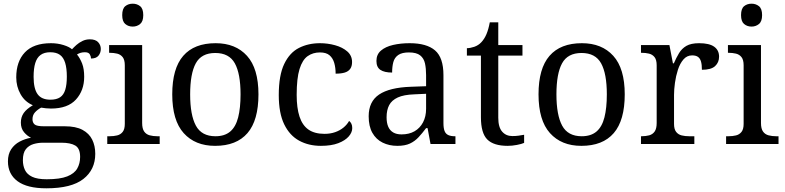

<svg xmlns="http://www.w3.org/2000/svg" viewBox="-20 -780 4250 1040"><path d="M231 240Q127 240 75 201.5Q23 163 23 94Q23 55 40.5 28.5Q58 2 86.5 -13Q115 -28 148 -34Q128 -43 110.5 -63.5Q93 -84 93 -116Q93 -146 108.5 -168Q124 -190 158 -210Q115 -228 91.5 -269.5Q68 -311 68 -361Q68 -447 115 -496.5Q162 -546 256 -546Q292 -546 324 -536Q356 -526 370 -513Q380 -524 394 -536.5Q408 -549 426.5 -558Q445 -567 467 -567Q497 -567 511.5 -551.5Q526 -536 526 -515Q526 -494 513.5 -478.5Q501 -463 473 -463Q473 -474 466.5 -485.5Q460 -497 440 -497Q427 -497 417 -494Q407 -491 397 -485Q414 -464 425 -435.5Q436 -407 436 -364Q436 -290 391.5 -241Q347 -192 256 -192Q244 -192 228.5 -193.5Q213 -195 203 -197Q184 -187 170 -172Q156 -157 156 -134Q156 -116 167.5 -106Q179 -96 218 -96H331Q391 -96 427 -76.5Q463 -57 479.5 -23.5Q496 10 496 53Q496 139 431.5 189.5Q367 240 231 240ZM233 191Q305 191 344 175.5Q383 160 398.5 132.5Q414 105 414 70Q414 24 388 8.5Q362 -7 312 -7H214Q186 -7 161 0.5Q136 8 120 28Q104 48 104 88Q104 117 115 140.5Q126 164 154 177.5Q182 191 233 191ZM253 -240Q286 -240 305.5 -253Q325 -266 333.5 -294Q342 -322 342 -365Q342 -410 333 -439.5Q324 -469 304.5 -483Q285 -497 252 -497Q220 -497 200 -482.5Q180 -468 171 -438.5Q162 -409 162 -364Q162 -300 183.5 -270Q205 -240 253 -240Z M561 0V-42H574Q596 -42 614.5 -46.5Q633 -51 644.5 -65.5Q656 -80 656 -109V-426Q656 -456 644.5 -470.5Q633 -485 614.5 -489.5Q596 -494 574 -494H571V-536H750V-114Q750 -83 761 -67.5Q772 -52 791 -47Q810 -42 832 -42H845V0ZM699 -636Q675 -636 658.5 -650Q642 -664 642 -698Q642 -733 658.5 -746.5Q675 -760 699 -760Q722 -760 739 -746.5Q756 -733 756 -698Q756 -664 739 -650Q722 -636 699 -636Z M1145 10Q1037 10 975 -59Q913 -128 913 -269Q913 -409 972.5 -477.5Q1032 -546 1148 -546Q1256 -546 1318 -477.5Q1380 -409 1380 -269Q1380 -128 1320.5 -59Q1261 10 1145 10ZM1147 -42Q1197 -42 1227 -67.5Q1257 -93 1270 -144Q1283 -195 1283 -269Q1283 -381 1252 -437Q1221 -493 1146 -493Q1071 -493 1040.5 -437Q1010 -381 1010 -269Q1010 -157 1041 -99.5Q1072 -42 1147 -42Z M1718 10Q1652 10 1600.5 -18Q1549 -46 1519.5 -106.5Q1490 -167 1490 -265Q1490 -372 1519.5 -433.5Q1549 -495 1599.5 -520.5Q1650 -546 1713 -546Q1755 -546 1795 -535Q1835 -524 1861 -501.5Q1887 -479 1887 -444Q1887 -421 1877 -407Q1867 -393 1847.5 -387Q1828 -381 1798 -381Q1798 -413 1790.5 -439Q1783 -465 1765 -480.5Q1747 -496 1713 -496Q1675 -496 1646.5 -476Q1618 -456 1602.5 -406Q1587 -356 1587 -266Q1587 -195 1602.5 -148Q1618 -101 1651 -78Q1684 -55 1738 -55Q1769 -55 1795 -64Q1821 -73 1840.5 -89Q1860 -105 1871 -125Q1879 -119 1883.5 -109.5Q1888 -100 1888 -86Q1888 -63 1869 -41Q1850 -19 1812.5 -4.5Q1775 10 1718 10Z M2132 10Q2088 10 2052.5 -7.5Q2017 -25 1997 -60.5Q1977 -96 1977 -150Q1977 -230 2033.5 -268Q2090 -306 2205 -310L2288 -313V-373Q2288 -409 2282 -436.5Q2276 -464 2256 -480Q2236 -496 2195 -496Q2157 -496 2137 -482Q2117 -468 2110.5 -443.5Q2104 -419 2104 -387Q2062 -387 2040.5 -401.5Q2019 -416 2019 -450Q2019 -485 2043.5 -506Q2068 -527 2109 -536.5Q2150 -546 2199 -546Q2291 -546 2336.5 -507Q2382 -468 2382 -373V-114Q2382 -86 2388 -70.5Q2394 -55 2408 -48.5Q2422 -42 2444 -42H2447V0H2312L2296 -86H2288Q2267 -58 2247 -36.5Q2227 -15 2200.5 -2.5Q2174 10 2132 10ZM2155 -52Q2196 -52 2225.5 -69Q2255 -86 2271.5 -117.5Q2288 -149 2288 -191V-272L2224 -269Q2167 -267 2134.5 -252Q2102 -237 2088 -210.5Q2074 -184 2074 -145Q2074 -114 2083 -93.5Q2092 -73 2110 -62.5Q2128 -52 2155 -52Z M2730 10Q2654 10 2619.5 -24.5Q2585 -59 2585 -145V-479H2509V-519Q2527 -519 2549 -526.5Q2571 -534 2587 -551Q2604 -569 2615 -595Q2626 -621 2633 -659H2679V-536H2810V-479H2679V-142Q2679 -91 2700 -67Q2721 -43 2755 -43Q2773 -43 2788 -45Q2803 -47 2819 -50V-6Q2806 0 2780 5Q2754 10 2730 10Z M3129 10Q3021 10 2959 -59Q2897 -128 2897 -269Q2897 -409 2956.5 -477.5Q3016 -546 3132 -546Q3240 -546 3302 -477.5Q3364 -409 3364 -269Q3364 -128 3304.5 -59Q3245 10 3129 10ZM3131 -42Q3181 -42 3211 -67.5Q3241 -93 3254 -144Q3267 -195 3267 -269Q3267 -381 3236 -437Q3205 -493 3130 -493Q3055 -493 3024.5 -437Q2994 -381 2994 -269Q2994 -157 3025 -99.5Q3056 -42 3131 -42Z M3452 0V-42H3455Q3478 -42 3496.5 -47Q3515 -52 3526 -67.5Q3537 -83 3537 -114V-426Q3537 -456 3525.5 -470.5Q3514 -485 3495.5 -489.5Q3477 -494 3455 -494H3452V-536H3606L3625 -437H3630Q3643 -467 3658 -492Q3673 -517 3698 -531.5Q3723 -546 3767 -546Q3822 -546 3848.5 -527Q3875 -508 3875 -473Q3875 -442 3853.5 -422Q3832 -402 3782 -402Q3782 -430 3777 -447Q3772 -464 3760.5 -472Q3749 -480 3729 -480Q3701 -480 3682 -458Q3663 -436 3652 -402Q3641 -368 3636 -331.5Q3631 -295 3631 -266V-109Q3631 -80 3642.5 -65.5Q3654 -51 3672.5 -46.5Q3691 -42 3713 -42H3741V0Z M3913 0V-42H3926Q3948 -42 3966.5 -46.5Q3985 -51 3996.5 -65.5Q4008 -80 4008 -109V-426Q4008 -456 3996.5 -470.5Q3985 -485 3966.5 -489.5Q3948 -494 3926 -494H3923V-536H4102V-114Q4102 -83 4113 -67.5Q4124 -52 4143 -47Q4162 -42 4184 -42H4197V0ZM4051 -636Q4027 -636 4010.5 -650Q3994 -664 3994 -698Q3994 -733 4010.5 -746.5Q4027 -760 4051 -760Q4074 -760 4091 -746.5Q4108 -733 4108 -698Q4108 -664 4091 -650Q4074 -636 4051 -636Z"/></svg>

Font: Noto Serif Bengali
Style: Regular
Weight: 400
Designer: Juan Bruce, Universal Thirst, Indian Type Foundry and the Monotype Design Team.
Foundry: Monotype Imaging Inc.
Version: Version 2.003